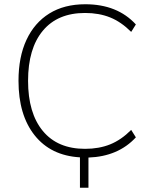

<svg xmlns="http://www.w3.org/2000/svg" viewBox="-20 -733 707 903"><path d="M356 150V7Q219 -1 143 -96.5Q67 -192 67 -353Q67 -465 104.5 -545.5Q142 -626 212 -669.5Q282 -713 381 -713Q532 -713 619 -618L597 -583Q550 -630 498 -651Q446 -672 380 -672Q251 -672 181.5 -588.5Q112 -505 112 -353Q112 -201 181.5 -117Q251 -33 380 -33Q446 -33 498 -54Q550 -75 597 -122L619 -87Q536 3 396 8V150Z"/></svg>

Font: Nunito Sans ExtraLight
Style: Regular
Weight: 200
Designer: Vernon Adams
Foundry: Vernon Adams
Version: Version 3.006; ttfautohint (v1.8.3)